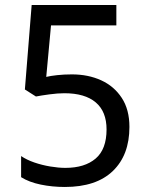

<svg xmlns="http://www.w3.org/2000/svg" viewBox="-20 -734 591 764"><path d="M238 10Q188 10 142 0.5Q96 -9 64 -29V-113Q86 -98 116.5 -87.5Q147 -77 180 -71.5Q213 -66 240 -66Q317 -66 360.5 -103Q404 -140 404 -219Q404 -290 361 -326.5Q318 -363 236 -363Q210 -363 176.5 -358.5Q143 -354 123 -350L79 -378L106 -714H443V-633H183L164 -428Q180 -432 207.5 -435Q235 -438 266 -438Q331 -438 382.5 -414.5Q434 -391 464.5 -344.5Q495 -298 495 -229Q495 -117 429 -53.5Q363 10 238 10Z"/></svg>

Font: lsinhala15
Style: Book
Weight: 400
Designer: Jelle Bosma - Monotype Design Team
Foundry: Monotype Imaging Inc.
Version: Version 2.003